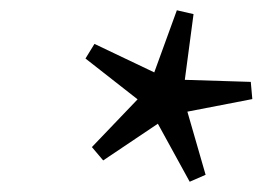

<svg xmlns="http://www.w3.org/2000/svg" viewBox="-20 -700 512 374"><path d="M380.5 -359.5 349.5 -346 287.5 -459 181 -387.5 159 -413.5 248 -506.5 146.5 -586 164 -614.5 280.5 -559 324.5 -680 357 -672.5 340 -544.5 468.5 -540.5 471.5 -507 345 -482.5Z"/></svg>

Font: Newsreader 16pt SemiBold
Style: Italic
Weight: 600
Italic angle: -17°
Designer: Hugues Gentile
Foundry: Production Type
Version: Version 1.003; ttfautohint (v1.8.3)